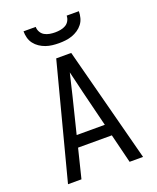

<svg xmlns="http://www.w3.org/2000/svg" viewBox="-171 -1054 942 1154"><g transform="rotate(-20 300.0 -477.5)"><path d="M60 0 188 -490 252 -735H348L412 -490L540 0H454L408 -186H192L146 0ZM390 -260 333 -490Q325 -525 316.5 -559.5Q308 -594 300 -628Q292 -594 283.5 -559.5Q275 -525 267 -490L210 -260ZM300 -815Q279 -815 257.5 -817.5Q236 -820 216 -827Q196 -834 178 -846Q160 -858 147 -875Q134 -892 128.5 -913Q123 -934 123 -955H201Q201 -938 209.5 -922.5Q218 -907 233 -898.5Q248 -890 265.5 -887Q283 -884 300 -884Q317 -884 334.5 -887Q352 -890 367 -898.5Q382 -907 390.5 -922.5Q399 -938 399 -955H477Q477 -934 471.5 -913Q466 -892 453 -875Q440 -858 422 -846Q404 -834 384 -827Q364 -820 342.5 -817.5Q321 -815 300 -815Z"/></g></svg>

Font: Iosevka SS04 Extended
Style: Regular
Weight: 400
Width: 7
Monospace: yes
Designer: Belleve Invis
Foundry: Belleve Invis
Version: Version 19.0.0; ttfautohint (v1.8.4)